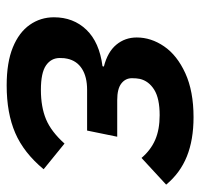

<svg xmlns="http://www.w3.org/2000/svg" viewBox="-32 -542 586 561"><g transform="rotate(90 260.5 -261.0)"><path d="M399 -157 474 -96Q426 -38 368 -13Q310 12 229 12Q162 12 118 -6Q74 -24 52 -55.5Q30 -87 30 -126Q30 -183 66.5 -221Q103 -259 173 -268L174 -272Q131 -283 110 -308.5Q89 -334 89 -368Q89 -410 115 -448Q141 -486 193.5 -510Q246 -534 322 -534Q388 -534 436.5 -514.5Q485 -495 519 -454L441 -382Q418 -409 388 -422Q358 -435 316 -435Q267 -435 241.5 -419Q216 -403 210 -377Q209 -372 208.5 -366.5Q208 -361 208 -354Q208 -335 223.5 -323Q239 -311 272 -311H379L361 -223H242Q204 -223 180.5 -208Q157 -193 151 -165Q150 -161 149.5 -156Q149 -151 149 -143Q149 -118 170.5 -103Q192 -88 242 -88Q292 -88 328 -103Q364 -118 399 -157Z"/></g></svg>

Font: IBM Plex Sans SemiBold
Style: Italic
Weight: 600
Italic angle: -11.31°
Designer: Mike Abbink, Paul van der Laan, Pieter van Rosmalen
Foundry: Bold Monday
Version: Version 3.201